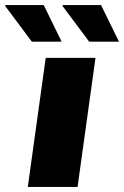

<svg xmlns="http://www.w3.org/2000/svg" viewBox="-101 -740 491 760"><path d="M277 -511 206 0H9L80 -511ZM143 -575H25L-81 -717L-79 -720H72ZM370 -575H252L146 -717L148 -720H299Z"/></svg>

Font: Chivo Black Italic
Style: Regular
Weight: 900
Italic angle: -8.05°
Designer: Hector Gatti
Foundry: Omnibus-Type
Version: Version 1.007